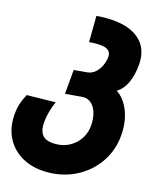

<svg xmlns="http://www.w3.org/2000/svg" viewBox="-99 -620 785 925"><g transform="rotate(10 294.0 -158.0)"><path d="M-12.5 28.5Q-12.5 9 -8.5 -16Q-3.5 -44 5.2 -65.2Q14 -86.5 33 -116L176.5 -106Q147.5 -52.5 138.5 -3Q136 13 136 23Q136 59 158.5 75.8Q181 92.5 225.5 92.5Q259 92.5 288.5 77.8Q318 63 338 36.5Q358 10 364 -25Q367 -42.5 367 -58.5Q367 -100.5 348.5 -127.2Q330 -154 296 -154H213.5L235 -274.5H300.5Q324.5 -274.5 343.2 -288.8Q362 -303 373.2 -323.8Q384.5 -344.5 388 -364Q388.5 -369 389 -374Q389 -398 364 -408.8Q339 -419.5 284.5 -419.5L297.5 -550Q372.5 -550 427.8 -531.8Q483 -513.5 513.2 -477.2Q543.5 -441 543.5 -388.5Q543.5 -372 540.5 -354Q531.5 -302 510.5 -265Q489.5 -228 456.5 -212Q485.5 -190 502.8 -148.8Q520 -107.5 520 -56.5Q520 -29.5 515 -3Q503 66.5 461.8 120.2Q420.5 174 358.8 204Q297 234 225 234Q154 234 100.2 208Q46.5 182 17 135.2Q-12.5 88.5 -12.5 28.5Z"/></g></svg>

Font: JuliaMono Black
Style: Italic
Weight: 900
Italic angle: -9°
Monospace: yes
Designer: cormullion
Foundry: corm
Version: Version 0.057; ttfautohint (v1.8.4)